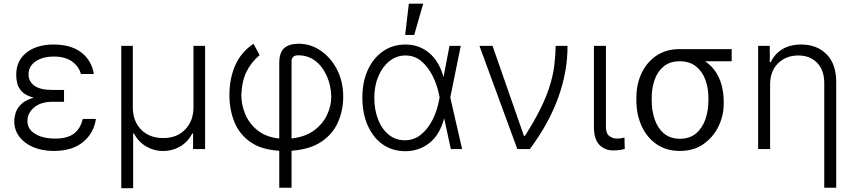

<svg xmlns="http://www.w3.org/2000/svg" viewBox="-20 -788 4524 1015"><path d="M318.5 -283.7V-250H257.1Q193.9 -249.6 159.3 -219.1Q124.6 -188.6 125 -148.1Q124.6 -105.5 165.7 -80.4Q206.7 -55.4 272.7 -55.4Q335.2 -55.4 370 -81Q404.8 -106.5 417.6 -159.4H487.2Q476.2 -84.5 419.2 -37.3Q362.2 9.9 264.2 9.9Q203.5 9.9 156.4 -9.9Q109.4 -29.8 82.4 -65.3Q55.4 -100.9 55.4 -147.7Q55.4 -167.3 62.7 -191.4Q70 -215.6 92 -237.2Q114 -258.9 157.7 -271.7Q116.1 -283 96.6 -303.1Q77.1 -323.2 71.4 -346.4Q65.7 -369.7 65.7 -391Q65.3 -466.6 119.7 -509.6Q174 -552.6 262.8 -552.6Q354.8 -552.6 409.3 -511.2Q463.8 -469.8 476.2 -396.7H407.7Q397 -436.8 361 -462.9Q324.9 -489 265.3 -489Q205.3 -489 168 -463.2Q130.7 -437.5 131 -394.9Q130.7 -357.6 161.8 -335Q192.8 -312.5 257.1 -312.5H318.5Z M621.1 207V-545.5H682.2V-220.2Q682.2 -147.7 726 -103Q769.9 -58.2 842.7 -58.2Q915.1 -58.2 958.8 -103.3Q1002.5 -148.4 1002.8 -220.2V-545.5H1064.3V0H1000.7V-82.4H996.4Q972.7 -36.6 931.1 -13Q889.6 10.7 842.7 10.3Q795.5 10.7 754.1 -13Q712.7 -36.6 688.2 -82.4H683.9V207Z M1456.3 204.5V8.9Q1360.8 3.2 1302.9 -37.8Q1245 -78.8 1218.9 -143.6Q1192.8 -208.5 1192.8 -285.9Q1192.8 -371.8 1223.2 -441.8Q1253.6 -511.7 1320 -556.8L1352.3 -496.8Q1306.1 -457 1282.3 -407.3Q1258.5 -357.6 1255.7 -285.9Q1255.7 -233 1277.2 -182.9Q1298.7 -132.8 1343 -97.8Q1387.4 -62.9 1456.3 -55.8V-456.3Q1456.7 -510.7 1482.4 -533.6Q1508.2 -556.5 1558.6 -556.8Q1622.5 -556.8 1676.1 -519.7Q1729.8 -482.6 1762.1 -419.4Q1794.4 -356.2 1794.4 -277.3Q1794.4 -205.3 1767 -142.6Q1739.7 -79.9 1679.5 -39.1Q1619.3 1.8 1521.3 8.9V204.5ZM1521.3 -56.1Q1592.7 -63.9 1639.2 -97.8Q1685.7 -131.7 1708.5 -179.7Q1731.2 -227.6 1731.2 -277.3Q1729.8 -335.2 1708.3 -384.9Q1686.8 -434.7 1648.1 -465.2Q1609.4 -495.7 1555.4 -495.7Q1537.6 -495.4 1529.5 -486.7Q1521.3 -478 1521.3 -467.3Z M2120 11.4Q2052.2 10.3 2001.8 -25.7Q1951.3 -61.8 1923.5 -125.5Q1895.6 -189.3 1895.6 -272.4Q1895.6 -355.1 1924.4 -418.1Q1953.1 -481.2 2004.6 -516.9Q2056.1 -552.6 2123.6 -552.6Q2196 -552.6 2249.1 -508Q2302.2 -463.4 2324.6 -380.3L2356.2 -545.5H2415.8L2360.4 -272.7L2422.9 0H2363.3L2328.1 -162.3H2327.8Q2305 -74.6 2249.1 -31.2Q2193.2 12.1 2120 11.4ZM2304 -273.4 2301.8 -283.7Q2292.6 -333.1 2269.5 -381.7Q2246.4 -430.4 2210 -462.5Q2173.7 -494.7 2123.6 -494.7Q2076.7 -494.7 2039.4 -465.4Q2002.1 -436.1 1980.5 -385.5Q1958.8 -334.9 1958.8 -271.3Q1958.8 -206.7 1978.9 -155.9Q1998.9 -105.1 2035.2 -75.8Q2071.4 -46.5 2120 -46.5Q2168.7 -46.5 2205.8 -76.7Q2242.9 -106.9 2267.4 -156.1Q2291.9 -205.3 2301.8 -261.7ZM2121.8 -603.3 2141.3 -768.5H2217.3L2169.7 -603.3Z M2714.8 0 2514.6 -545.5H2583.8L2749.6 -70H2755.3Q2805.4 -148.8 2837 -212.9Q2868.6 -277 2885.8 -332.2Q2903.1 -387.4 2909.8 -439.3Q2916.5 -491.1 2917.6 -545.5H2980.1Q2981.2 -411.9 2931.5 -273.4Q2881.7 -134.9 2780.9 0Z M3119.7 -545.5H3183.2V-118.3Q3183.2 -82.4 3201.2 -68.9Q3219.1 -55.4 3241.1 -55.4Q3253.9 -55.4 3265.6 -57.5Q3277.3 -59.7 3281.2 -61.1L3282.7 -0.4Q3275.2 1.8 3259.8 4.4Q3244.3 7.1 3221.2 7.1Q3177.2 7.1 3148.4 -22.5Q3119.7 -52.2 3119.7 -118.3Z M3344.1 -258.5V-269.9Q3344.1 -343 3371.8 -401.5Q3399.5 -459.9 3450.8 -494.1Q3502.1 -528.4 3572.8 -528.4Q3574.2 -528.4 3575.6 -528.4H3848V-464.1H3707.4Q3756.4 -431.1 3781.1 -376.1Q3805.8 -321 3805.8 -248.6V-238.6Q3805.8 -176.5 3778.2 -119.7Q3750.7 -62.9 3699 -26.5Q3647.4 9.9 3574.2 9.9Q3502.5 9.9 3451 -25.6Q3399.5 -61.1 3371.8 -122Q3344.1 -182.9 3344.1 -258.5ZM3425.1 -269.9V-258.5Q3425.1 -204.2 3440.7 -157.7Q3456.3 -111.2 3489.5 -82.9Q3522.7 -54.7 3574.2 -54.3Q3626.4 -54.7 3659.8 -82.9Q3693.2 -111.2 3709.2 -157.7Q3725.1 -204.2 3725.1 -258.5V-269.9Q3725.1 -321.7 3709 -365.9Q3692.8 -410.2 3659.3 -437.1Q3625.7 -464.1 3572.8 -464.1Q3521.7 -464.1 3488.8 -437.1Q3456 -410.2 3440.5 -365.9Q3425.1 -321.7 3425.1 -269.9Z M4051.1 -340.9V0H3987.9V-545.5H4049.4V-459.9H4055Q4074.2 -501.8 4114.9 -527.2Q4155.5 -552.6 4215.6 -552.6Q4298.3 -552.6 4349.4 -501.4Q4400.6 -450.3 4400.6 -353.3V204.5H4337.4V-349.4Q4337.4 -416.2 4300.1 -455.4Q4262.8 -494.7 4199.6 -494.7Q4135.7 -494.7 4093.4 -453.5Q4051.1 -412.3 4051.1 -340.9Z"/></svg>

Font: Inter UI Light
Style: Regular
Weight: 300
Designer: Rasmus Andersson
Foundry: rsms
Version: 3.2;8d6f07862